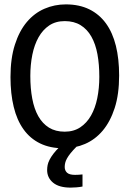

<svg xmlns="http://www.w3.org/2000/svg" viewBox="-20 -667 590 875"><path d="M522.9 -323.2C522.9 -373.4 518 -418.5 508.1 -458.5C498.1 -498.5 483.1 -532.5 462.9 -560.3C442.7 -588.1 417.4 -609.5 387 -624.5C356.5 -639.5 320.8 -647 279.8 -647C245.6 -647 213.2 -640.4 182.6 -627.2C152 -614 125.2 -593.8 102.3 -566.7C79.3 -539.5 61.2 -505 47.9 -463.4C34.5 -421.7 27.8 -372.6 27.8 -315.9C27.8 -265.5 32.7 -220.1 42.5 -179.9C52.2 -139.7 67.1 -105.6 87.2 -77.6C107.2 -49.6 132.4 -28.2 162.8 -13.4C193.3 1.4 229 8.8 270 8.8C304.2 8.8 336.7 2.2 367.4 -11C398.2 -24.2 425 -44.4 448 -71.5C470.9 -98.7 489.2 -133.1 502.7 -174.8C516.2 -216.5 522.9 -266 522.9 -323.2ZM432.6 -316.9C432.6 -282.4 429.5 -250 423.3 -219.7C417.2 -189.5 407.6 -163 394.8 -140.4C381.9 -117.8 365.6 -99.9 345.7 -86.7C325.8 -73.5 302.2 -66.9 274.9 -66.9C246.9 -66.9 223 -73.1 203.1 -85.4C183.3 -97.8 167.1 -115.2 154.5 -137.5C142 -159.7 132.8 -186.4 127 -217.5C121.1 -248.6 118.2 -283 118.2 -320.8C118.2 -355 121.3 -387.3 127.4 -417.7C133.6 -448.2 143.1 -474.7 155.8 -497.3C168.5 -519.9 184.7 -537.8 204.3 -551C224 -564.2 247.6 -570.8 274.9 -570.8C303.2 -570.8 327.4 -564.6 347.4 -552.2C367.4 -539.9 383.8 -522.5 396.5 -500C409.2 -477.5 418.4 -450.8 424.1 -419.7C429.8 -388.6 432.6 -354.3 432.6 -316.9ZM356 183.1V127.9C350.4 128.6 344.5 129.1 338.1 129.4C331.8 129.7 326.3 129.9 321.8 129.9C304.5 129.9 292.4 126.5 285.4 119.9C278.4 113.2 274.9 104.7 274.9 94.2C274.9 88.1 275.6 81.8 277.1 75.4C278.6 69.1 281.2 62.3 285.2 55.2C289.1 48 294.6 40 301.8 31C308.9 22.1 318.4 11.7 330.1 0H253.9C241.2 12.4 231 23.6 223.4 33.7C215.7 43.8 209.8 53.1 205.6 61.5C201.3 70 198.5 78 197 85.4C195.6 92.9 194.8 100.4 194.8 107.9C194.8 131.3 203.9 150.6 221.9 165.5C240 180.5 266.6 188 301.8 188C309.9 188 318.9 187.6 328.9 186.8C338.8 186 347.8 184.7 356 183.1Z"/></svg>

Font: CodeNewRoman Nerd Font Mono
Style: Regular
Weight: 400
Monospace: yes
Designer: Sam Radian
Foundry: Code New Roman
Version: Version 2.00 November 29, 2014;Nerd Fonts 3.2.1